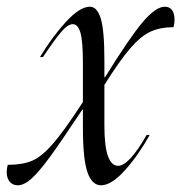

<svg xmlns="http://www.w3.org/2000/svg" viewBox="-42 -540 540 572"><path d="M226 -520Q247 -520 258 -485.5Q269 -451 269 -361V-310H271Q344 -428 383 -474Q422 -520 449 -520Q463 -520 470.5 -510Q478 -500 478 -481Q478 -471 475 -459Q436 -459 407 -446Q378 -433 346 -396Q314 -359 269 -287V-166Q269 -46 310 -46Q342 -46 395 -138H404Q370 -77 330 -32.5Q290 12 259 12Q232 12 218.5 -27Q205 -66 205 -160V-213H203Q140 -118 107.5 -73.5Q75 -29 52.5 -8.5Q30 12 11 12Q-4 12 -13 1.5Q-22 -9 -22 -27Q-22 -37 -19 -49Q26 -49 54.5 -61.5Q83 -74 116 -112Q149 -150 205 -236V-351Q205 -418 197.5 -443Q190 -468 175 -468Q160 -468 140 -444.5Q120 -421 86 -370H77Q114 -431 155 -475.5Q196 -520 226 -520Z"/></svg>

Font: Nyght Serif Light Italic
Style: Regular
Weight: 300
Italic angle: -16°
Designer: Maksym Kobuzan
Version: Version 0.410